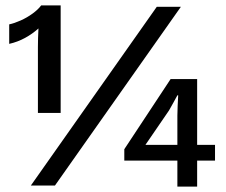

<svg xmlns="http://www.w3.org/2000/svg" viewBox="-20 -685 833 709"><path d="M132 -665H204V-268H120V-511Q120 -526 120.5 -544Q121 -562 122 -580Q100 -560 72.5 -545Q45 -530 14 -523V-595Q33 -599 56.5 -609.5Q80 -620 100.5 -635Q121 -650 132 -665ZM94 0 559 -660H648L183 0ZM774 -150V-92H708V4H635V-92H439V-134L610 -393H708V-150ZM517 -150H635V-258Q635 -275 636 -294Q637 -313 638 -333H635Q629 -322 620 -305.5Q611 -289 604 -277Z"/></svg>

Font: Kantumruy Pro Medium
Style: Regular
Weight: 500
Designer: Sovichet Tep
Foundry: Sovichet Tep
Version: Version 1.002